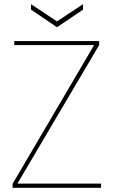

<svg xmlns="http://www.w3.org/2000/svg" viewBox="-20 -896 543 916"><path d="M40 0V-19L429 -681H48V-700H453V-681L63 -20H462V0ZM252 -766 128 -850V-876L252 -794L376 -876V-850Z"/></svg>

Font: DM Sans 11pt Thin
Style: Regular
Weight: 250
Version: Version 4.004;gftools[0.9.30]